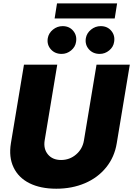

<svg xmlns="http://www.w3.org/2000/svg" viewBox="-20 -1111 790 1139"><path d="M552.6 -727.3H750L672.6 -261.4Q659.4 -179.3 609.7 -117.9Q560 -56.5 483.5 -24Q407 8.5 313.9 8.5Q220.2 8.5 154.8 -24.1Q89.5 -56.8 60.4 -118.1Q31.2 -179.3 44.7 -261.4L122.2 -727.3H319.6L245 -278.4Q236.9 -227.6 264.4 -194.8Q291.9 -161.9 342.3 -161.9Q393.5 -161.9 431.6 -194.8Q469.8 -227.6 478 -278.4ZM674.7 -1090.9 660.5 -1001.4H304L318.2 -1090.9ZM345.9 -791.2Q305.4 -791.2 281.2 -818.9Q257.1 -846.6 263.5 -884.9Q268.8 -914.8 294.2 -935.4Q319.6 -956 351.6 -956Q391 -956 414.2 -928.3Q437.5 -900.6 431.1 -862.2Q426.8 -832.4 401.8 -811.8Q376.8 -791.2 345.9 -791.2ZM571.7 -791.2Q531.2 -791.2 507.1 -818.9Q483 -846.6 489.3 -884.9Q494.7 -914.8 520.1 -935.4Q545.5 -956 577.4 -956Q616.8 -956 640.1 -928.3Q663.4 -900.6 657 -862.2Q652.7 -832.4 627.7 -811.8Q602.6 -791.2 571.7 -791.2Z"/></svg>

Font: Karasuma Gothic
Style: Italic
Weight: 900
Italic angle: -9.39999°
Designer: Rasmus Andersson / Ryoko Nishizuka
Foundry: Genbu
Version: Version 1.00